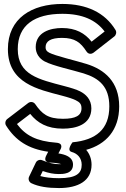

<svg xmlns="http://www.w3.org/2000/svg" viewBox="-20 -735 640 973"><path d="M343.4 35.1C372 43 394 65.1 394 100C394 142.4 368.4 168 279 168C240.1 168 207.3 163.8 184.3 157.2L196.6 131.7C227.2 142.3 251.7 147 278 147C297.3 147 350 147.6 350 99C350 59.3 308.5 47.4 276 42.5L285.3 24.4C285.3 24.4 307.1 -8.8 264.8 -11.9C164.5 -19.4 109.2 -48.4 66 -106.5L133.1 -157.8C170.2 -111.9 218.4 -83 299 -83C364.2 -83 443 -103.2 443 -186C443 -231.9 414 -258 385.2 -272.4C367.2 -281.3 341.1 -289.7 304.3 -299.2C177.5 -332.7 70 -355.1 70 -486C70 -607.7 155.8 -665 296 -665C397.5 -665 466.2 -633.8 510.2 -575.4L444.2 -523.8C410.4 -566.5 364.5 -593 294 -593C236 -593 161 -572.8 161 -496C161 -464.8 178.1 -438.9 205.6 -424C248.1 -401.1 350.5 -379.6 403.6 -363.1C482.4 -338.7 534 -295.9 534 -196C534 -79.1 465.7 -25.3 347.6 -13.9C347.6 -13.9 314.8 27.2 343.4 35.1ZM416.8 24.4C516.3 -2.8 584 -75.4 584 -196C584 -320.7 509.7 -382.6 418.4 -410.9C363 -428 257.8 -452.6 229.4 -468C214.9 -475.8 211 -483.2 211 -496C211 -527 238.4 -543 294 -543C360.1 -543 388.4 -519.8 418.1 -474.4C429.1 -457.3 445.9 -461.6 454.4 -468.3L559.4 -550.3C568.2 -557.2 572.2 -571.8 565.4 -583C511.4 -671.7 418.5 -715 296 -715C142.2 -715 20 -643.3 20 -486C20 -312.4 174.9 -281.7 291.7 -250.8C326.9 -241.7 351.4 -233.3 362.8 -227.6C384 -217.1 393 -208.2 393 -186C393 -149 363 -133 299 -133C221.7 -133 192.6 -158.4 158.5 -207.3C149.6 -220.1 133.3 -220.8 122.8 -212.9L16.8 -131.9C7.1 -124.4 3.9 -109.7 10.8 -98.7C58.6 -22.7 123.3 19.5 224.2 34L214.7 52.6C195.1 91.2 235.9 89 235.9 89C260.8 90.1 278.5 92.9 290.3 96.7C287.1 96.9 282.5 97 278 97C254.4 97 226.2 90.7 193.7 77C182.4 72.2 167.3 76.9 161.5 89.2L127.5 160.2C121.6 172.5 126.9 187.7 139.2 193.6C175.1 210.7 221.6 218 279 218C376.2 218 444 181.6 444 100C444 70 433.8 44.4 416.8 24.4Z"/></svg>

Font: Fog Sans
Style: Outline
Weight: 700
Foundry: Intel Corporation
Version: Version 1.00